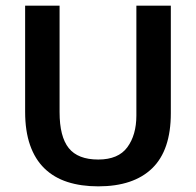

<svg xmlns="http://www.w3.org/2000/svg" viewBox="-20 -650 694 680"><path d="M69 -630H191V-253Q191 -166 223.5 -125.5Q256 -85 328 -85Q399 -85 431 -128.5Q463 -172 463 -241V-630H585V-249Q585 -118 519 -54Q453 10 328 10Q267 10 219 -5.5Q171 -21 137.5 -53.5Q104 -86 86.5 -136Q69 -186 69 -254Z"/></svg>

Font: Mukta Vaani SemiBold
Style: Regular
Weight: 600
Designer: Noopur Datye, Girish Dalvi, Yashodeep Gholap, Pallavi Karambelkar
Foundry: Ek Type
Version: Version 2.538;PS 1.000;hotconv 16.6.51;makeotf.lib2.5.65220;